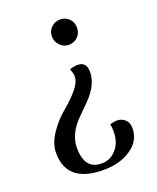

<svg xmlns="http://www.w3.org/2000/svg" viewBox="-132 -763 700 856"><g transform="rotate(-20 218.5 -335.5)"><path d="M197 -624.5Q197 -649 214 -666.5Q231 -684 256.5 -684Q282 -684 299 -667Q316 -650 316 -624.5Q316 -599 299 -581.5Q282 -564 257 -564Q232 -564 214.5 -582Q197 -600 197 -624.5ZM231 -417Q232 -420 232 -428Q232 -436 223 -460Q245 -467 261 -467Q303 -467 303 -419Q303 -357 242 -296L192 -246Q132 -186 132 -120Q132 -17 213 -17Q259 -17 288 -56Q311 -86 311 -134Q311 -150 308 -168Q326 -174 342 -174Q358 -174 370 -166Q395 -152 395 -118Q395 -59 342 -23Q289 13 212 13Q37 13 37 -130Q37 -175 67.5 -220Q98 -265 134 -295Q231 -376 231 -417Z"/></g></svg>

Font: Rufina
Style: Regular
Weight: 400
Designer: Martin Sommaruga
Foundry: Martin Sommaruga
Version: Version 1.001